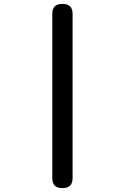

<svg xmlns="http://www.w3.org/2000/svg" viewBox="-20 -832 640 984"><path d="M248 81V-761Q248 -787 261 -799.5Q274 -812 300 -812Q326 -812 339 -799.5Q352 -787 352 -761V81Q352 107 339 119.5Q326 132 300 132Q274 132 261 119.5Q248 107 248 81Z"/></svg>

Font: Maple Mono NL Medium
Style: Regular
Weight: 500
Monospace: yes
Designer: subframe7536
Version: Version 7.000